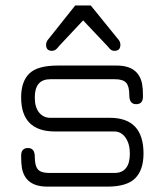

<svg xmlns="http://www.w3.org/2000/svg" viewBox="-20 -694 612 714"><path d="M157.2 -544.9 259.8 -673.8H317.4L421.9 -544.9Q427.7 -537.1 427.7 -527.3Q427.7 -504.9 405.3 -504.9Q394.5 -504.9 386.7 -514.2Q378.9 -523.4 377.9 -524.4L289.1 -618.2L201.2 -524.4Q199.2 -522.5 196.3 -518.6Q193.4 -514.6 191.4 -513.2Q189.5 -511.7 187.5 -509.8Q183.6 -505.9 173.8 -504.9Q151.4 -504.9 151.4 -527.3Q151.4 -537.1 157.2 -544.9ZM388.7 -255.9Q513.7 -255.9 513.7 -123Q513.7 -62.5 482.9 -31.2Q452.1 0 378.9 0H156.2Q74.2 0 61.5 -69.3Q58.6 -85.9 58.6 -114.7Q58.6 -143.6 84 -143.6Q109.4 -143.6 109.4 -110.8Q109.4 -78.1 120.6 -64.5Q131.8 -50.8 163.1 -50.8H405.3Q462.9 -50.8 462.9 -123Q462.9 -159.2 446.8 -182.1Q430.7 -205.1 405.3 -205.1H184.6Q58.6 -205.1 58.6 -332Q58.6 -390.6 88.9 -420.4Q119.1 -450.2 194.3 -450.2H414.1Q496.1 -450.2 508.8 -379.9Q511.7 -363.3 511.7 -335Q511.7 -306.6 486.3 -306.6Q460.9 -306.6 460.9 -339.8Q460.9 -373 449.2 -386.2Q437.5 -399.4 407.2 -399.4H167Q109.4 -399.4 109.4 -332Q109.4 -294.9 125.5 -275.4Q141.6 -255.9 167 -255.9Z"/></svg>

Font: Jura
Style: Book
Weight: 400
Version: Version 2.5